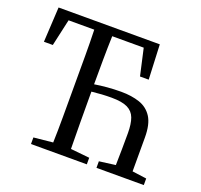

<svg xmlns="http://www.w3.org/2000/svg" viewBox="-118 -802 977 934"><g transform="rotate(20 370.5 -335.0)"><path d="M22 -489 32 -670H556L564 -490H519L488 -628H325Q323 -569 322.5 -504.5Q322 -440 322 -378Q353 -383 387.5 -386Q422 -389 459 -389Q513 -389 554.5 -375Q596 -361 619.5 -324.5Q643 -288 643 -219V-44L717 -34V0H472V-34L556 -45Q557 -86 557.5 -127Q558 -168 558 -210Q558 -259 547 -288.5Q536 -318 507.5 -332Q479 -346 424 -346Q375 -346 322 -340V-312Q322 -246 322.5 -177.5Q323 -109 324 -44L422 -34V0H133V-34L232 -44Q234 -108 234 -176.5Q234 -245 234 -312V-359Q234 -425 234 -494.5Q234 -564 232 -628H99L68 -489Z"/></g></svg>

Font: Source Serif 4 Subhead
Style: Regular
Weight: 400
Designer: Frank Grießhammer
Foundry: Adobe Systems Incorporated
Version: Version 4.004;hotconv 1.0.117;makeotfexe 2.5.65602